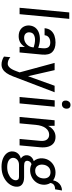

<svg xmlns="http://www.w3.org/2000/svg" viewBox="806 -1546 989 2642"><g transform="rotate(90 1301.0 -225.5)"><path d="M87.5 0 151.5 -683.5H240L175.5 0Z M479.5 12.5Q427 12.5 392.8 -9Q358.5 -30.5 343.2 -65Q328 -99.5 331.5 -138Q336.5 -185.5 361.5 -216.8Q386.5 -248 427 -263.8Q467.5 -279.5 518 -279.5Q550 -279.5 580.5 -273.2Q611 -267 638.5 -256.5L644 -311.5Q650 -369 630.5 -395.8Q611 -422.5 564.5 -422.5Q537.5 -422.5 516 -413.8Q494.5 -405 481 -387.8Q467.5 -370.5 465 -344H368.5Q373.5 -399 401.5 -432Q429.5 -465 472.5 -479.8Q515.5 -494.5 565 -494.5Q653 -494.5 696.8 -449.5Q740.5 -404.5 731.5 -308.5L702.5 0H626.5Q626.5 -18.5 626.5 -36.5Q626.5 -54.5 626 -73Q601 -30.5 564.5 -9Q528 12.5 479.5 12.5ZM501 -62.5Q535 -62.5 564.2 -79Q593.5 -95.5 612.2 -125.5Q631 -155.5 632.5 -194.5Q608 -202.5 580 -207.5Q552 -212.5 527 -212.5Q487 -212.5 458 -195.8Q429 -179 425.5 -138Q422.5 -106 442.2 -84.2Q462 -62.5 501 -62.5Z M868.5 248.5Q839 248.5 812.2 240Q785.5 231.5 759 215L767.5 127Q789.5 146 811.5 154.5Q833.5 163 857 163Q881 163 899.8 147.2Q918.5 131.5 933 105.2Q947.5 79 958.5 48L976.5 0L846 -482H945.5L1029 -116.5L1160.5 -482H1250L1031 91.5Q1011 144 986.8 179Q962.5 214 933.2 231.2Q904 248.5 868.5 248.5Z M1414.5 -582.5Q1388 -582.5 1375 -598.5Q1362 -614.5 1364 -641.5Q1366.5 -667 1382.5 -683.8Q1398.5 -700.5 1425 -700.5Q1451.5 -700.5 1464.8 -684.2Q1478 -668 1476 -641.5Q1473.5 -613.5 1456.8 -598Q1440 -582.5 1414.5 -582.5ZM1315.5 0 1361 -483H1449L1403.5 0Z M1590 0 1635.5 -482H1711.5L1712.5 -393.5Q1739 -443.5 1777.5 -469Q1816 -494.5 1863.5 -494.5Q1916 -494.5 1950 -468.8Q1984 -443 1998.5 -395.2Q2013 -347.5 2007 -282.5L1981 0H1892.5L1918.5 -282.5Q1925 -344.5 1901 -375.8Q1877 -407 1835 -407Q1780 -407 1743.5 -359Q1707 -311 1698.5 -221.5L1678 0Z M2275 248.5Q2208 248.5 2159.2 227.5Q2110.5 206.5 2085.2 170.5Q2060 134.5 2064.5 90Q2068.5 48.5 2095.2 20.2Q2122 -8 2162 -16.5Q2137.5 -32.5 2126 -54.8Q2114.5 -77 2116.5 -103.5Q2119.5 -138 2142 -161.8Q2164.5 -185.5 2197.5 -194.5Q2176.5 -218 2166.2 -249.5Q2156 -281 2159.5 -320Q2164.5 -373 2192.5 -412.2Q2220.5 -451.5 2263.5 -473Q2306.5 -494.5 2356 -494.5Q2387.5 -494.5 2414.5 -485.8Q2441.5 -477 2462 -461.5Q2469.5 -498.5 2489.2 -526Q2509 -553.5 2538 -568.5Q2567 -583.5 2601.5 -583.5L2585.5 -488.5Q2548 -488.5 2525.8 -473Q2503.5 -457.5 2498.5 -423.5Q2512 -402.5 2518.2 -376.5Q2524.5 -350.5 2522 -320Q2517 -268 2488.8 -228.5Q2460.5 -189 2416.5 -167Q2372.5 -145 2320.5 -145Q2300 -145 2279 -149.8Q2258 -154.5 2240.5 -164Q2223.5 -160 2210 -146.5Q2196.5 -133 2193.5 -111Q2191 -89 2206 -75.5Q2221 -62 2262.5 -62H2420Q2484.5 -62 2519.2 -33.8Q2554 -5.5 2549.5 50Q2545.5 100 2510.5 145.5Q2475.5 191 2415.2 219.8Q2355 248.5 2275 248.5ZM2278.5 170.5Q2332 170.5 2372.2 154Q2412.5 137.5 2435.8 111.5Q2459 85.5 2461 56.5Q2462.5 34 2450.5 21Q2438.5 8 2413.5 8H2249Q2206.5 8 2180.5 30.5Q2154.5 53 2152.5 85.5Q2151 123.5 2184.5 147Q2218 170.5 2278.5 170.5ZM2331.5 -214.5Q2362.5 -214.5 2384.5 -228.5Q2406.5 -242.5 2419.5 -266.5Q2432.5 -290.5 2435 -320Q2439.5 -367.5 2417.5 -396.5Q2395.5 -425.5 2351 -425.5Q2305.5 -425.5 2277.8 -396Q2250 -366.5 2246 -320Q2242 -275.5 2263.8 -245Q2285.5 -214.5 2331.5 -214.5Z"/></g></svg>

Font: Karla Medium
Style: Italic
Weight: 500
Italic angle: -8°
Designer: Jonathan Pinhorn
Version: Version 2.001